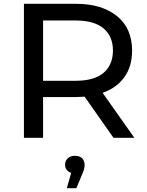

<svg xmlns="http://www.w3.org/2000/svg" viewBox="-20 -720 767 1003"><path d="M682 0H573L422 -215L378 -213H205V0H105V-700H378Q512 -700 591 -636Q670 -572 670 -456Q670 -372 629 -316Q588 -260 516 -235ZM375 -298Q473 -298 521.5 -340Q570 -382 570 -456Q570 -530 521 -571.5Q472 -613 375 -613H205V-298ZM379 263H329L352 183Q320 172 320 140Q320 121 333.5 107.5Q347 94 371 94Q419 94 422 140Q422 164 409 191Z"/></svg>

Font: Argentum Novus
Style: Regular
Weight: 400
Designer: Julieta Ulanovsky
Foundry: Julieta Ulanovsky
Version: Version 7.20;July 27, 2021;FontCreator 13.0.0.2683 64-bit